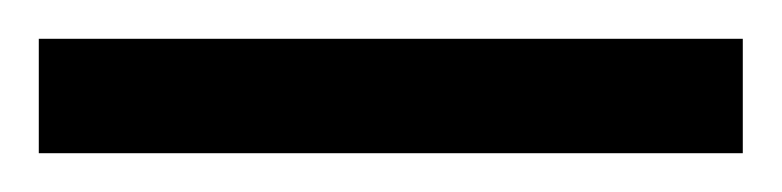

<svg xmlns="http://www.w3.org/2000/svg" viewBox="-24 -839 403 99"><path d="M-4 -760H359V-819H-4Z"/></svg>

Font: Noto Serif Bengali ExtraCondensed Light
Style: Regular
Weight: 300
Width: 2
Designer: Juan Bruce, Universal Thirst, Indian Type Foundry and the Monotype Design Team.
Foundry: Monotype Imaging Inc.
Version: Version 2.003